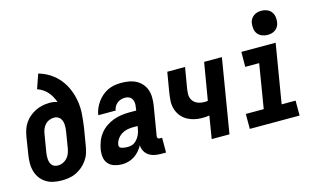

<svg xmlns="http://www.w3.org/2000/svg" viewBox="-89 -1025 2178 1304"><g transform="rotate(-15 1000.0 -373.5)"><path d="M206 8Q176 8 147.5 2Q119 -4 95.5 -19Q72 -34 56 -56.5Q40 -79 32.5 -106.5Q25 -134 25.5 -164Q26 -194 31 -223L50 -343Q54 -367 62 -391Q70 -415 84.5 -436Q99 -457 119.5 -474Q140 -491 163.5 -502Q187 -513 211 -518Q235 -523 259 -523Q274 -523 288.5 -521Q303 -519 315 -514Q308 -534 297.5 -553Q287 -572 273.5 -587.5Q260 -603 242 -615Q224 -627 203 -634L238 -735Q281 -723 318 -699Q355 -675 382 -641.5Q409 -608 426 -567Q443 -526 450 -481.5Q457 -437 453.5 -390Q450 -343 443 -297L423 -177Q419 -152 411 -127Q403 -102 387.5 -80Q372 -58 351.5 -40.5Q331 -23 307 -11.5Q283 0 257 4Q231 8 206 8ZM208 -97Q226 -97 243 -105Q260 -113 272.5 -127Q285 -141 291.5 -158.5Q298 -176 301 -194L319 -305Q321 -318 322 -330.5Q323 -343 322 -355.5Q321 -368 317 -379.5Q313 -391 305.5 -400Q298 -409 286.5 -413.5Q275 -418 263 -418Q246 -418 228.5 -410.5Q211 -403 199.5 -389.5Q188 -376 181.5 -359.5Q175 -343 173 -326L153 -206Q151 -194 150 -181.5Q149 -169 150 -157Q151 -145 154.5 -134Q158 -123 165.5 -114Q173 -105 184.5 -101Q196 -97 208 -97Z M630 8Q603 8 577 0Q551 -8 534 -27.5Q517 -47 513.5 -74Q510 -101 515 -129Q520 -157 530.5 -184Q541 -211 559.5 -234.5Q578 -258 603 -275Q628 -292 655 -302Q682 -312 710.5 -316Q739 -320 766 -320H816L819 -342Q822 -357 821 -372Q820 -387 813 -399.5Q806 -412 793 -418Q780 -424 765 -424Q751 -424 736.5 -420Q722 -416 710 -406.5Q698 -397 690.5 -383.5Q683 -370 681 -356H559Q562 -379 571.5 -401.5Q581 -424 595.5 -444.5Q610 -465 629.5 -482Q649 -499 671.5 -509.5Q694 -520 717.5 -524Q741 -528 764 -528Q792 -528 819 -523.5Q846 -519 869 -507Q892 -495 909 -475.5Q926 -456 934.5 -432Q943 -408 943.5 -380.5Q944 -353 940 -325L905 -115Q903 -107 908.5 -101.5Q914 -96 921 -96H938V8H903Q880 8 858 3.5Q836 -1 818 -13Q800 -25 789.5 -44.5Q779 -64 779 -86Q768 -66 752.5 -48Q737 -30 717 -17Q697 -4 674.5 2Q652 8 630 8ZM697 -96Q710 -96 723 -99Q736 -102 747 -110.5Q758 -119 766.5 -130Q775 -141 781 -153Q787 -165 790.5 -178Q794 -191 796 -204L798 -216H765Q745 -216 724.5 -212Q704 -208 685 -196Q666 -184 653.5 -165.5Q641 -147 638 -126Q637 -120 639.5 -114Q642 -108 647 -105Q652 -102 658 -100.5Q664 -99 670.5 -98Q677 -97 683.5 -96.5Q690 -96 697 -96Z M1261 0 1287 -159Q1275 -157 1262.5 -156Q1250 -155 1237 -155Q1207 -155 1179 -162Q1151 -169 1127 -183.5Q1103 -198 1086.5 -221Q1070 -244 1063 -271.5Q1056 -299 1058.5 -329Q1061 -359 1066 -389L1088 -520H1213L1188 -372Q1186 -357 1185 -341.5Q1184 -326 1188 -312Q1192 -298 1201 -287Q1210 -276 1222.5 -269Q1235 -262 1250 -259Q1265 -256 1280 -256Q1286 -256 1292 -256.5Q1298 -257 1303 -258L1347 -520H1472L1386 0Z M1529 0V-105H1655L1706 -415H1608L1609 -520H1850L1781 -105H1879V0ZM1812 -585Q1792 -585 1773 -592.5Q1754 -600 1742.5 -615Q1731 -630 1728 -650Q1725 -670 1728 -691Q1730 -705 1738 -718Q1746 -731 1758 -739.5Q1770 -748 1784 -751.5Q1798 -755 1812 -755Q1832 -755 1850.5 -747.5Q1869 -740 1880.5 -725Q1892 -710 1895.5 -690Q1899 -670 1895 -649Q1893 -635 1885.5 -622Q1878 -609 1866 -600.5Q1854 -592 1840 -588.5Q1826 -585 1812 -585Z"/></g></svg>

Font: Iosevka SS18 Extrabold
Style: Italic
Weight: 800
Italic angle: -9°
Monospace: yes
Designer: Belleve Invis
Foundry: Belleve Invis
Version: Version 25.1.1; ttfautohint (v1.8.4)